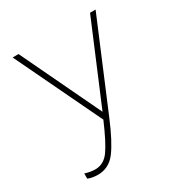

<svg xmlns="http://www.w3.org/2000/svg" viewBox="-170 -619 900 958"><g transform="rotate(-30 280.0 -140.0)"><path d="M61 210V180Q93 190 120 190Q169 190 201 145Q233 100 278 -5L41 -500H75L294 -41L487 -500H519L309 0Q261 115 221 167.5Q181 220 118 220Q86 220 61 210Z"/></g></svg>

Font: Metropolitano Thin
Style: Regular
Weight: 250
Designer: Fonts by Alex Slobzheninov & Chris M. Simpson / Changes by Cristiano Sobral
Foundry: Fonts by Alex Slobzheninov & Chris M. Simpson / Changes by Cristiano Sobral
Version: Version 1.00;August 30, 2020;FontCreator 13.0.0.2681 64-bit